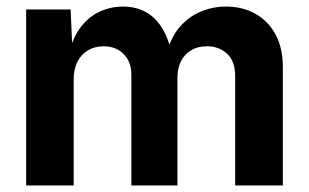

<svg xmlns="http://www.w3.org/2000/svg" viewBox="-20 -568 946 588"><path d="M60.1 0V-539.1H196.3L202.1 -407.7H191.9Q204.6 -456.5 229.2 -487.5Q253.9 -518.6 287.1 -533.2Q320.3 -547.9 356.9 -547.9Q415.5 -547.9 453.4 -511.2Q491.2 -474.6 506.8 -400.9H490.2Q501.5 -450.7 528.6 -483.2Q555.7 -515.6 593 -531.7Q630.4 -547.9 672.4 -547.9Q722.2 -547.9 761.5 -526.1Q800.8 -504.4 823.5 -463.1Q846.2 -421.9 846.2 -362.3V0H700.2V-334.5Q700.2 -380.9 675.3 -403.6Q650.4 -426.3 613.8 -426.3Q585.9 -426.3 565.7 -414.3Q545.4 -402.3 534.4 -380.9Q523.4 -359.4 523.4 -330.1V0H382.3V-338.9Q382.3 -378.9 358.6 -402.6Q335 -426.3 297.4 -426.3Q271.5 -426.3 250.7 -414.6Q230 -402.8 217.8 -380.1Q205.6 -357.4 205.6 -324.2V0Z"/></svg>

Font: Inter 18pt
Style: Bold
Weight: 700
Designer: Rasmus Andersson
Foundry: rsms
Version: Version 4.001;git-66647c0bb